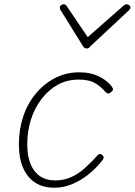

<svg xmlns="http://www.w3.org/2000/svg" viewBox="-20 -856 628 895"><path d="M234 19Q180 19 143.5 -5Q107 -29 87.5 -74Q68 -119 68 -183Q68 -252 88.5 -313.5Q109 -375 148 -421Q187 -467 238 -493Q289 -519 351 -519Q404 -519 445.5 -497.5Q487 -476 505 -446Q507 -442 506.5 -437.5Q506 -433 497 -426Q489 -419 482.5 -420.5Q476 -422 473 -426Q452 -451 424 -468Q396 -485 347 -485Q293 -485 249.5 -461Q206 -437 173.5 -394.5Q141 -352 124 -298Q107 -244 107 -183Q107 -130 122 -92.5Q137 -55 166 -35Q195 -15 238 -15Q277 -15 311 -30Q345 -45 375 -72Q405 -99 436 -133Q442 -139 447.5 -138Q453 -137 457 -133Q462 -129 463 -123.5Q464 -118 459 -111Q430 -73 393 -43.5Q356 -14 316 2.5Q276 19 234 19ZM570 -836Q577 -836 582.5 -831.5Q588 -827 588 -820Q588 -817 586 -814.5Q584 -812 581 -808L400 -639Q396 -633 392 -631.5Q388 -630 383 -630Q380 -630 376.5 -631.5Q373 -633 368 -639L263 -808Q261 -810 260 -813.5Q259 -817 259 -820Q259 -828 265 -832Q271 -836 276 -836Q281 -836 284 -834.5Q287 -833 290 -829L389 -683L554 -828Q560 -833 563 -834.5Q566 -836 570 -836Z"/></svg>

Font: Playwrite IS Thin
Style: Regular
Weight: 250
Designer: Veronika Burian, José Scaglione
Foundry: TypeTogether
Version: Version 1.002